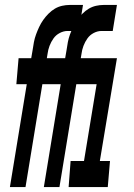

<svg xmlns="http://www.w3.org/2000/svg" viewBox="-20 -755 540 775"><path d="M20 0 88 -415H46L55 -520H106L112 -555Q114 -570 117 -585.5Q120 -601 125.5 -616Q131 -631 138 -646Q145 -661 154.5 -674.5Q164 -688 176 -700Q188 -712 201.5 -720Q215 -728 230.5 -731.5Q246 -735 261 -735H315L298 -630H253Q237 -630 221.5 -622Q206 -614 196 -600Q186 -586 180 -570Q174 -554 172 -538L169 -520H264L255 -415H151L83 0ZM157 0 225 -415H183L192 -520H243L249 -555Q251 -570 254 -585.5Q257 -601 262.5 -616Q268 -631 275 -646Q282 -661 291.5 -674.5Q301 -688 313 -700Q325 -712 338.5 -720Q352 -728 367.5 -731.5Q383 -735 398 -735H452L435 -630H390Q374 -630 358.5 -622Q343 -614 333 -600Q323 -586 317 -570Q311 -554 309 -538L306 -520H401L392 -415H288L220 0ZM257 0 265 -105H319L370 -415H330L339 -520H452L383 -105H424L415 0Z"/></svg>

Font: Iosevka Term Curly XBd Obl
Style: Regular
Weight: 800
Italic angle: -9°
Designer: Belleve Invis
Foundry: Belleve Invis
Version: Version 32.3.0